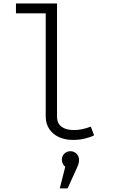

<svg xmlns="http://www.w3.org/2000/svg" viewBox="-20 -776 655 1079"><path d="M300.5 -122.1Q300.5 -82.1 325.9 -63.6Q351.3 -45.1 395.4 -45.1Q440.5 -45.1 490.3 -64.6L508.7 -15.4Q486.7 -4.1 455.6 3.1Q424.6 10.3 389.2 10.3Q346.2 10.3 311.5 -5.4Q276.9 -21 256.9 -51Q236.9 -81 236.9 -122.1V-701H69.7V-756.4H300.5ZM424.1 121.5Q424.1 133.3 421.5 143.1Q419 152.8 411.3 169.7L360 282.6H315.9L346.7 161.5Q337.9 154.9 332.8 143.8Q327.7 132.8 327.7 121.5Q327.7 101 341.8 87.4Q355.9 73.8 375.9 73.8Q395.9 73.8 410 87.7Q424.1 101.5 424.1 121.5Z"/></svg>

Font: Fira Code Fixed Light
Style: Regular
Weight: 300
Monospace: yes
Designer: Carrois Corporate, Edenspiekermann AG, Nikita Prokopov
Foundry: Carrois Corporate, Edenspiekermann AG, Nikita Prokopov
Version: Version 5.002